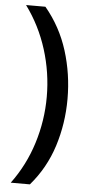

<svg xmlns="http://www.w3.org/2000/svg" viewBox="-59 -748 430 939"><g transform="rotate(5 156.0 -278.0)"><path d="M272 -274Q272 -153 236.5 -41.5Q201 70 125 158H31Q100 65 135 -47Q170 -159 170 -275Q170 -394 134.5 -507Q99 -620 30 -714H125Q201 -623 236.5 -509.5Q272 -396 272 -274Z"/></g></svg>

Font: Noto Sans Tangsa Medium
Style: Regular
Weight: 500
Version: Version 1.504